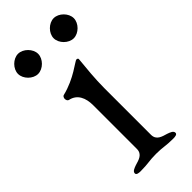

<svg xmlns="http://www.w3.org/2000/svg" viewBox="-217 -632 674 674"><g transform="rotate(-45 119.5 -295.0)"><path d="M162 -434C154 -434 109 -393 42 -377C38 -376 35 -370 35 -365C35 -359 38 -353 43 -352C77 -345 90 -315 90 -279V-62C90 -35 67 -30 47 -24C36 -20 24 -16 24 -6C24 2 36 3 44 3C83 3 90 -2 125 -2C160 -2 168 3 206 3C215 3 226 2 226 -6C226 -16 214 -20 203 -24C183 -30 160 -35 160 -62V-294C160 -339 165 -388 169 -429C169 -432 166 -434 162 -434ZM31 -593C6 -593 -19 -568 -19 -543C-19 -518 6 -493 31 -493C56 -493 81 -518 81 -543C81 -568 56 -593 31 -593ZM208 -593C183 -593 158 -568 158 -543C158 -518 183 -493 208 -493C233 -493 258 -518 258 -543C258 -568 233 -593 208 -593Z"/></g></svg>

Font: EB Garamond SC 08
Style: Regular
Weight: 400
Version: Version 0.016